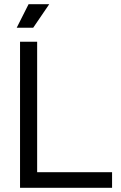

<svg xmlns="http://www.w3.org/2000/svg" viewBox="-20 -900 578 920"><path d="M117 -880 60 -767H139L216 -880ZM76 -700V0H517V-75H158V-700Z"/></svg>

Font: Space Text
Style: Regular
Weight: 400
Designer: Florian Karsten (Space Text), Colophon Foundry (Space Mono)
Foundry: Florian Karsten
Version: Version 1.003;PS 001.003;hotconv 1.0.88;makeotf.lib2.5.64775